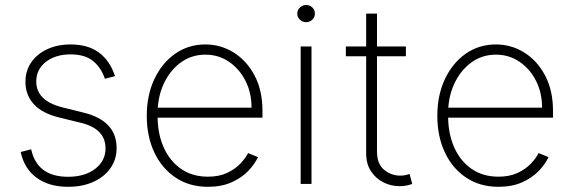

<svg xmlns="http://www.w3.org/2000/svg" viewBox="-20 -730 2274 762"><path d="M436.4 -427.9 396.3 -417.3Q381.4 -462 348.9 -488.1Q316.4 -514.2 260.3 -514.2Q200.3 -514.2 162.1 -484.4Q123.9 -454.5 123.9 -406.6Q123.9 -329.5 229 -303.6L312.9 -282.7Q442.8 -250.4 442.8 -142.4Q442.8 -97.3 418.3 -62.5Q393.8 -27.7 350.5 -8.2Q307.2 11.4 250.4 11.4Q174.4 11.4 125.4 -24.5Q76.3 -60.4 62.1 -126.8L103.7 -137.4Q127.5 -28.4 250 -28.4Q316.8 -28.4 357.8 -60Q398.8 -91.6 398.8 -141Q398.8 -218.8 301.5 -242.5L214.5 -263.8Q147.7 -280.2 114.3 -316.4Q81 -352.6 81 -405.2Q81 -449.2 104 -482.6Q127.1 -516 167.6 -534.8Q208.1 -553.6 260.3 -553.6Q329.5 -553.6 373.2 -521Q416.9 -488.3 436.4 -427.9Z M805.4 11.4Q731.5 11.4 676.8 -25.2Q622.2 -61.8 592.3 -125.4Q562.5 -188.9 562.5 -270.2Q562.5 -351.9 592.5 -415.8Q622.5 -479.8 675.1 -516.7Q727.6 -553.6 795.1 -553.6Q856.2 -553.6 907.7 -521.5Q959.2 -489.3 990.4 -430.2Q1021.7 -371.1 1021.7 -290.1V-263.1H605.5Q606.5 -196 630.5 -143.1Q654.5 -90.2 699 -59.5Q743.6 -28.8 805.4 -28.8Q849.8 -28.8 881.6 -43.9Q913.4 -58.9 933.9 -80.6Q954.5 -102.3 964.5 -122.5L1003.9 -106.5Q991.5 -79.2 965.4 -51.8Q939.3 -24.5 899.3 -6.6Q859.4 11.4 805.4 11.4ZM606.2 -302.6H978.3Q978.3 -361.9 954.2 -409.4Q930 -457 888.5 -485.1Q846.9 -513.1 795.1 -513.1Q743.3 -513.1 702.2 -485.3Q661.2 -457.4 635.8 -409.6Q610.4 -361.9 606.2 -302.6Z M1173.3 0V-545.5H1216.3V0ZM1195 -642Q1180.8 -642 1170.3 -652Q1159.8 -661.9 1159.8 -676.1Q1159.8 -690.3 1170.3 -700.3Q1180.8 -710.2 1195 -710.2Q1209.5 -710.2 1219.6 -700.3Q1229.8 -690.3 1229.8 -676.1Q1229.8 -661.9 1219.6 -652Q1209.5 -642 1195 -642Z M1590.9 -545.5V-506.7H1476.2V-128.9Q1476.2 -79.5 1504.3 -56.3Q1532.3 -33 1568.5 -33Q1580.3 -33 1589 -35Q1597.7 -36.9 1605.5 -39.4L1616.1 0Q1606.2 3.6 1594.3 6.2Q1582.4 8.9 1565.7 8.9Q1531.6 8.9 1501.4 -6.4Q1471.2 -21.7 1452.2 -50.6Q1433.2 -79.5 1433.2 -121.1V-506.7H1352.6V-545.5H1433.2V-676.1H1476.2V-545.5Z M1958.5 11.4Q1884.6 11.4 1829.9 -25.2Q1775.2 -61.8 1745.4 -125.4Q1715.6 -188.9 1715.6 -270.2Q1715.6 -351.9 1745.6 -415.8Q1775.6 -479.8 1828.1 -516.7Q1880.7 -553.6 1948.2 -553.6Q2009.2 -553.6 2060.7 -521.5Q2112.2 -489.3 2143.5 -430.2Q2174.7 -371.1 2174.7 -290.1V-263.1H1758.5Q1759.6 -196 1783.6 -143.1Q1807.5 -90.2 1852.1 -59.5Q1896.7 -28.8 1958.5 -28.8Q2002.8 -28.8 2034.6 -43.9Q2066.4 -58.9 2087 -80.6Q2107.6 -102.3 2117.5 -122.5L2157 -106.5Q2144.5 -79.2 2118.4 -51.8Q2092.3 -24.5 2052.4 -6.6Q2012.4 11.4 1958.5 11.4ZM1759.2 -302.6H2131.4Q2131.4 -361.9 2107.2 -409.4Q2083.1 -457 2041.5 -485.1Q2000 -513.1 1948.2 -513.1Q1896.3 -513.1 1855.3 -485.3Q1814.3 -457.4 1788.9 -409.6Q1763.5 -361.9 1759.2 -302.6Z"/></svg>

Font: Inter Extra Light BETA
Style: Regular
Weight: 200
Designer: Rasmus Andersson
Foundry: rsms
Version: Version 3.011;git-f93a4a705